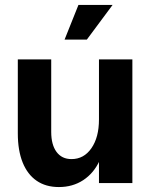

<svg xmlns="http://www.w3.org/2000/svg" viewBox="-20 -740 615 776"><path d="M52 -201V-500H187V-207Q187 -155 208.5 -126Q230 -97 269 -97Q319 -97 349.5 -141Q380 -185 380 -257L406 -207Q406 -141 382.5 -90.5Q359 -40 316.5 -12Q274 16 218 16Q165 16 128 -9.5Q91 -35 71.5 -83.5Q52 -132 52 -201ZM380 -500H515V0H380ZM297 -720H435L331 -580H241Z"/></svg>

Font: Uncut Sans Variable
Style: Regular
Weight: 400
Designer: Kasper Nordkvist
Foundry: UNCUT.wtf
Version: Version 1.304;Glyphs 3.2 (3246)